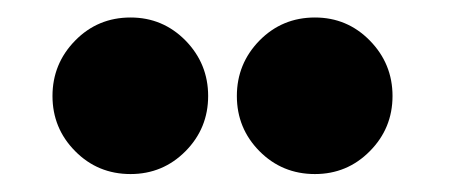

<svg xmlns="http://www.w3.org/2000/svg" viewBox="-20 -666 509 214"><path d="M331 -472Q294.5 -472 269.2 -497.5Q244 -523 244 -559Q244 -595 269.2 -620.8Q294.5 -646.5 331 -646.5Q367 -646.5 392.2 -620.8Q417.5 -595 417.5 -559Q417.5 -523 392.2 -497.5Q367 -472 331 -472ZM125.5 -472Q89 -472 63.8 -497.5Q38.5 -523 38.5 -559Q38.5 -595 63.8 -620.8Q89 -646.5 125.5 -646.5Q161.5 -646.5 186.8 -620.8Q212 -595 212 -559Q212 -523 186.8 -497.5Q161.5 -472 125.5 -472Z"/></svg>

Font: League Spartan Thin Black
Style: Regular
Weight: 900
Version: Version 2.002